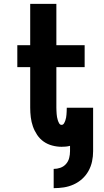

<svg xmlns="http://www.w3.org/2000/svg" viewBox="-20 -755 540 998"><path d="M259 223V123Q277 123 294 117Q311 111 323 97.5Q335 84 339.5 66.5Q344 49 344 31V3Q333 6 322 7Q311 8 300 8Q276 8 251.5 1.5Q227 -5 207 -19Q187 -33 173 -54Q159 -75 151 -98Q143 -121 140 -145.5Q137 -170 137 -195V-406H70V-520H137V-735H273V-520H420V-406H273V-195Q273 -187 273.5 -178.5Q274 -170 274.5 -162Q275 -154 276.5 -146Q278 -138 280.5 -130Q283 -122 287.5 -114Q292 -106 300 -106Q308 -106 312.5 -113.5Q317 -121 319.5 -128.5Q322 -136 323.5 -143.5Q325 -151 325.5 -159Q326 -167 326.5 -175Q327 -183 327 -191V-195H464V31Q464 58 458.5 84Q453 110 440 133.5Q427 157 407 175Q387 193 362.5 204Q338 215 312 219Q286 223 259 223Z"/></svg>

Font: Iosevka Heavy
Style: Regular
Weight: 900
Monospace: yes
Designer: Belleve Invis
Foundry: Belleve Invis
Version: Version 32.5.0; ttfautohint (v1.8.4)